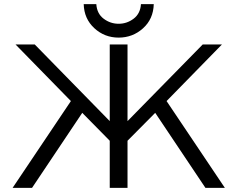

<svg xmlns="http://www.w3.org/2000/svg" viewBox="-20 -909 1151 929"><path d="M41 0 323 -420 55 -694H148L511 -323V-694H597V-323L961 -694H1054L786 -420L1068 0H974L731 -363L597 -228V0H511V-228L378 -363L135 0ZM385 -889H446Q449 -843 481.5 -818.5Q514 -794 554 -794Q594 -794 626.5 -818.5Q659 -843 662 -889H724Q722 -817 672 -772Q622 -727 554 -727Q486 -727 436.5 -772.5Q387 -818 385 -889Z"/></svg>

Font: CMU Sans Serif
Style: Medium
Weight: 500
Version: Version 0.7.0